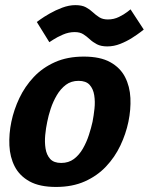

<svg xmlns="http://www.w3.org/2000/svg" viewBox="-20 -732 589 760"><path d="M25 -250Q35 -298 56.8 -344Q78.7 -390 113.5 -427Q148.3 -464 197.5 -486Q246.7 -508 311.7 -508Q376.7 -508 416.3 -486Q456 -464 475 -427Q494 -390 496.2 -344Q498.3 -298 488.3 -250Q478.3 -202 456.5 -156Q434.7 -110 399.8 -73Q365 -36 315.8 -14Q266.7 8 201.7 8Q136.7 8 97 -14Q57.3 -36 38.3 -73Q19.3 -110 17.2 -156Q15 -202 25 -250ZM167 -250Q161.7 -225.7 159 -197.5Q156.3 -169.3 160.3 -144Q164.3 -118.7 178.7 -102.8Q193 -87 222.3 -87Q251.7 -87 272.7 -102.8Q293.7 -118.7 308.2 -144Q322.7 -169.3 331.8 -197.5Q341 -225.7 346.3 -250Q351 -274.3 354 -302Q357 -329.7 353 -355Q349 -380.3 334.7 -396.2Q320.3 -412 291 -412Q261.7 -412 240.7 -396.2Q219.7 -380.3 204.8 -355Q190 -329.7 180.8 -302Q171.7 -274.3 167 -250ZM125.7 -645Q125.7 -645 139.5 -655Q153.3 -665 176.5 -678.3Q199.7 -691.7 226.5 -701.7Q253.3 -711.7 278.3 -711.7Q304.3 -711.7 320 -703.2Q335.7 -694.7 347.7 -683.3Q359.7 -672 373.2 -663.5Q386.7 -655 407 -655Q430.7 -655 451 -665Q471.3 -675 484 -685Q496.7 -695 496.7 -695L549 -615Q549 -615 536.2 -605Q523.3 -595 502.3 -581.7Q481.3 -568.3 456 -558.3Q430.7 -548.3 404.7 -548.3Q379.7 -548.3 363.5 -556.8Q347.3 -565.3 335.2 -576.7Q323 -588 309.7 -596.5Q296.3 -605 275.7 -605Q252 -605 229 -595Q206 -585 190.7 -575Q175.3 -565 175.3 -565Z"/></svg>

Font: Epunda Sans Light
Style: Italic
Weight: 300
Italic angle: -12.0243°
Designer: Simon Atzbach
Foundry: typofactur
Version: Version 2.204